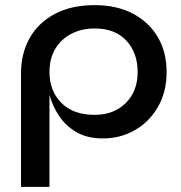

<svg xmlns="http://www.w3.org/2000/svg" viewBox="-20 -529 707 749"><path d="M382 11Q321 11 279 -13Q237 -37 211 -76Q185 -115 173 -159V200H62V-242Q62 -321 96 -381Q130 -441 194.5 -475Q259 -509 349 -509Q436 -509 499 -475.5Q562 -442 596 -383.5Q630 -325 630 -248Q630 -171 596.5 -112.5Q563 -54 506.5 -21.5Q450 11 382 11ZM349 -81Q424 -81 470.5 -127Q517 -173 517 -248Q517 -323 473 -370.5Q429 -418 349 -418Q299 -418 259 -397.5Q219 -377 196 -339Q173 -301 173 -248Q173 -175 219 -128Q265 -81 349 -81Z"/></svg>

Font: Syne SemiBold
Style: Regular
Weight: 600
Designer: Lucas Descroix
Foundry: Bonjour Monde
Version: Version 2.200; ttfautohint (v1.8.4)